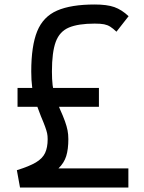

<svg xmlns="http://www.w3.org/2000/svg" viewBox="-20 -834 640 854"><path d="M69 0 55 -77Q110 -94 139.5 -111.5Q169 -129 180.5 -153.5Q192 -178 192 -215Q192 -230 189.5 -241.5Q187 -253 180.5 -271Q174 -289 162 -317Q146 -358 136.5 -387.5Q127 -417 123 -447Q119 -477 119 -516Q119 -630 145.5 -695Q172 -760 234 -787Q296 -814 401 -814Q456 -814 488.5 -802.5Q521 -791 552 -762L498 -693Q482 -708 470 -715.5Q458 -723 443 -726Q428 -729 401 -729Q328 -729 286.5 -711.5Q245 -694 228 -648Q211 -602 211 -516Q211 -481 214 -455.5Q217 -430 225 -406.5Q233 -383 246 -350Q261 -317 269 -294.5Q277 -272 280.5 -254Q284 -236 284 -215Q284 -170 274.5 -139.5Q265 -109 240 -85H551V0ZM58 -359V-443H420V-359Z"/></svg>

Font: Victor Mono SemiBold
Style: Regular
Weight: 600
Monospace: yes
Designer: Rune Bjørnerås
Version: Version 1.561;gftools[0.9.30]